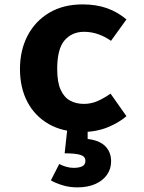

<svg xmlns="http://www.w3.org/2000/svg" viewBox="-20 -568 640 851"><path d="M351.5 -107.5Q384 -107.5 412.8 -120.2Q441.5 -133 470 -153L540.5 -53Q505.5 -23 455.2 -3Q405 17 343 17Q257.5 17 196 -18.2Q134.5 -53.5 101.5 -116.2Q68.5 -179 68.5 -262Q68.5 -345 102.2 -409.8Q136 -474.5 198.2 -511.5Q260.5 -548.5 346 -548.5Q406.5 -548.5 453.8 -531.8Q501 -515 540.5 -482L472 -387Q445 -406 415 -416.5Q385 -427 352.5 -427Q299 -427 266.2 -389.2Q233.5 -351.5 233.5 -262Q233.5 -203.5 249 -169.8Q264.5 -136 291.2 -121.8Q318 -107.5 351.5 -107.5ZM358.5 145Q358.5 125 335.5 118.2Q312.5 111.5 266.5 111.5L280.5 -16H368.5V48Q421 54 446.8 80.2Q472.5 106.5 472.5 147Q472.5 181 454 207Q435.5 233 402 247.8Q368.5 262.5 323 262.5Q287.5 262.5 256.8 253Q226 243.5 205.5 231.5L242.5 159Q257 166.5 273.5 171.2Q290 176 306.5 176Q330.5 176 344.5 169Q358.5 162 358.5 145Z"/></svg>

Font: Fira Code Light
Style: Bold
Weight: 700
Monospace: yes
Version: Version 5.002